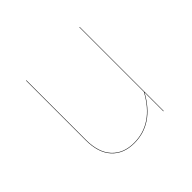

<svg xmlns="http://www.w3.org/2000/svg" viewBox="-130 -672 835 835"><g transform="rotate(-45 287.5 -254.0)"><path d="M450 0H448V-116Q379 9 261 9Q195 9 157.5 -32Q120 -73 120 -150V-517H122V-150Q122 -74 159 -33.5Q196 7 261 7Q379 7 448 -120V-517H450Z"/></g></svg>

Font: FiraGO Two
Style: Regular
Weight: 100
Designer: bBox Type
Foundry: bBox Type GmbH
Version: Version 1.001